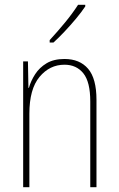

<svg xmlns="http://www.w3.org/2000/svg" viewBox="-20 -877 498 804"><path d="M250 -630Q314 -630 349 -589Q384 -548 384 -459V-93H358V-452Q358 -534 329 -570Q300 -606 250 -606Q188 -606 145.5 -555Q103 -504 103 -401V-93H77V-620H97L99 -509H101Q109 -538 127 -566Q145 -594 175 -612Q205 -630 250 -630ZM337 -850Q321 -826 298 -798.5Q275 -771 250.5 -745Q226 -719 204 -699H188V-709Q222 -746 252.5 -783Q283 -820 307 -857H337Z"/></svg>

Font: Noto Sans Telugu UI Condensed Thin
Style: Regular
Weight: 100
Width: 3
Designer: Jelle Bosma - Monotype Design Team
Foundry: Monotype Imaging Inc.
Version: Version 2.005; ttfautohint (v1.8.4.7-5d5b)